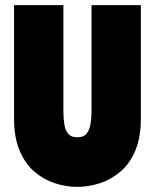

<svg xmlns="http://www.w3.org/2000/svg" viewBox="-20 -720 606 751"><path d="M531 -256V-700H338V-285Q338 -258 334 -234.5Q330 -211 318.5 -197Q307 -183 282 -183Q258 -183 246.5 -197Q235 -211 231.5 -234.5Q228 -258 228 -285V-700H35V-256Q35 -183 56.5 -131.5Q78 -80 114 -49Q150 -18 194 -3.5Q238 11 282 11Q327 11 371 -3.5Q415 -18 451.5 -49Q488 -80 509.5 -131.5Q531 -183 531 -256Z"/></svg>

Font: Phudu Light Black
Style: Regular
Weight: 900
Version: Version 1.005;gftools[0.9.23]